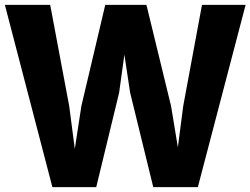

<svg xmlns="http://www.w3.org/2000/svg" viewBox="-26 -763 1028 788"><path d="M189 5 -6 -743H180L258 -328L281 -152L308 -328L406 -743H575L676 -328L704 -158.5L726 -328L803 -743H982L786 5H603L508 -383L484.5 -539L463 -383L369 5Z"/></svg>

Font: Merriweather Sans Black
Style: Regular
Weight: 900
Designer: Eben Sorkin
Foundry: Eben Sorkin
Version: Version 1.008; ttfautohint (v1.7.19-72a1) -l 8 -r 50 -G 200 